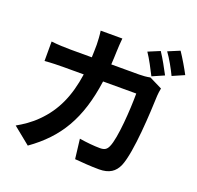

<svg xmlns="http://www.w3.org/2000/svg" viewBox="-151 -1017 1252 1223"><g transform="rotate(20 475.0 -405.5)"><path d="M45 -49 161 45C340 -82 435 -238 472 -503H697C697 -395 684 -195 655 -132C644 -107 630 -97 598 -97C559 -97 507 -102 458 -110L474 23C522 27 582 32 639 32C708 32 746 5 768 -45C811 -147 823 -427 827 -535C827 -546 831 -571 834 -587L747 -630C723 -625 697 -623 672 -623H484C486 -652 487 -681 488 -712C489 -736 491 -778 494 -802H347C351 -778 354 -732 354 -710C354 -680 353 -651 352 -623H209C171 -623 119 -625 77 -630V-498C120 -502 175 -503 209 -503H341C319 -351 269 -238 176 -146C136 -105 86 -72 45 -49ZM672 -778C699 -739 729 -680 750 -639L830 -674C811 -711 776 -774 751 -811ZM790 -823C818 -785 850 -727 870 -685L950 -720C932 -755 895 -818 869 -856Z"/></g></svg>

Font: GenEiGothic-pro-Regular
Style: Bold
Weight: 700
Designer: Ryoko NISHIZUKA (kana & ideographs); Paul D. Hunt (Latin, Greek & Cyrillic); Wenlong ZHANG (bopomofo); Sandoll Communica
Foundry: Adobe Systems Incorporated; o_tamon
Version: Version 1.000.140830